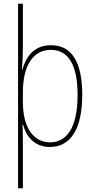

<svg xmlns="http://www.w3.org/2000/svg" viewBox="-20 -846 511 1032"><path d="M422 -336C422 -515 364 -603 254 -603C161 -603 119 -539 100 -471H98C101 -509 103 -556 103 -588V-826H77V166H103V-87C103 -122 102 -154 101 -176H104C119 -117 162 -56 248 -56C355 -56 422 -146 422 -336ZM397 -336C397 -152 334 -81 249 -81C163 -81 103 -155 103 -298V-350C103 -492 157 -578 253 -578C350 -578 397 -493 397 -336Z"/></svg>

Font: Noto Sans Malayalam UI Condensed Thin
Style: Regular
Weight: 100
Width: 3
Designer: Jelle Bosma - Monotype Design Team
Foundry: Monotype Imaging Inc.
Version: Version 2.104